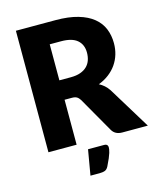

<svg xmlns="http://www.w3.org/2000/svg" viewBox="-132 -823 931 1112"><g transform="rotate(-15 333.0 -267.0)"><path d="M307.5 -386Q342 -386 366.2 -394.8Q390.5 -403.5 406 -419Q421.5 -434.5 428.5 -455.2Q435.5 -476 435.5 -500Q435.5 -548 404.2 -575Q373 -602 307.5 -602H239.5V-386ZM666.5 0H513.5Q471 0 452.5 -32L331.5 -243.5Q323 -257 312.5 -263.2Q302 -269.5 282.5 -269.5H239.5V0H70.5V-728.5H307.5Q386.5 -728.5 442.2 -712.2Q498 -696 533.2 -667Q568.5 -638 584.5 -598.5Q600.5 -559 600.5 -512.5Q600.5 -477 591 -445.5Q581.5 -414 563 -387.2Q544.5 -360.5 517.2 -339.5Q490 -318.5 454.5 -305Q471 -296.5 485.5 -283.8Q500 -271 511.5 -253.5ZM391.5 42.5Q399.5 42.5 404.5 44.5Q409.5 46.5 411.8 49.8Q414 53 414.8 56.5Q415.5 60 415.5 63Q415.5 67.5 414.5 75Q413.5 82.5 409.8 95Q406 107.5 398.5 125.2Q391 143 378.5 168Q370 184.5 357.5 189.2Q345 194 325.5 194H270.5L296.5 42.5Z"/></g></svg>

Font: Lato 2
Style: Regular
Weight: 900
Designer: Lukasz Dziedzic with Adam Twardoch and Botio Nikoltchev
Foundry: tyPoland Lukasz Dziedzic
Version: Version 2.015; 2015-08-06; http://www.latofonts.com/